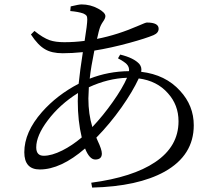

<svg xmlns="http://www.w3.org/2000/svg" viewBox="-20 -807 967 869"><path d="M397 42 393 20Q581 -5 682 -73Q788 -144 788 -258Q788 -332 740 -385Q691 -441 608 -452Q580 -392 530 -321Q477 -246 416 -184Q418 -179 422 -170Q441 -130 441 -112Q441 -85 411 -85Q385 -85 365 -135Q255 -40 160 -40Q90 -40 90 -118Q90 -209 170 -300Q238 -377 336 -428Q342 -488 355 -571Q305 -566 264 -566Q214 -566 184 -584Q152 -602 120 -651L136 -667Q174 -636 205 -625Q231 -616 271 -616Q318 -616 363 -622Q375 -697 375 -719Q375 -731 371.5 -736Q368 -741 357 -746Q334 -754 298 -757L300 -778Q337 -787 349 -787Q389 -787 424 -768Q457 -750 457 -734Q457 -724 447 -710Q435 -693 430 -675Q427 -666 422 -643Q420 -635 419 -631Q512 -649 610 -692Q639 -705 645 -705Q698 -705 698 -677Q698 -658 675 -648Q639 -633 566 -613Q482 -590 407 -578Q392 -505 386 -451Q470 -484 564 -485Q566 -503 554 -516Q544 -527 514 -543L524 -560Q586 -545 611 -517Q623 -502 619 -482Q729 -469 795 -396Q857 -329 857 -240Q857 -104 725 -30Q604 37 397 42ZM178 -102Q214 -102 262 -126Q306 -148 350 -185Q332 -260 332 -349Q332 -373 333 -386Q250 -334 196 -262Q144 -193 144 -140Q144 -102 178 -102ZM398 -232Q447 -284 490 -345Q534 -407 555 -455Q468 -452 382 -412Q382 -411 382 -409Q380 -376 380 -361Q380 -291 398 -232Z"/></svg>

Font: Cactus Classical Serif
Style: Regular
Weight: 400
Designer: Henry Chan (via Glyphwiki)、田海東、宇文滿月
Foundry: Moonlit Owen
Version: Version 1.000